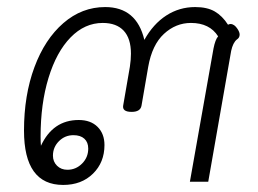

<svg xmlns="http://www.w3.org/2000/svg" viewBox="-20 -515 732 544"><path d="M48 -145Q48 -245 77.5 -324.5Q107 -404 159.5 -449.5Q212 -495 278 -495Q367 -495 389 -402Q414 -447 451 -471Q488 -495 533 -495Q567 -495 588.5 -482.5Q610 -470 626 -445Q630 -447 633 -447Q644 -447 653 -433Q659 -424 659 -417Q659 -408 651 -403Q640 -394 635 -371L570 0H518L585 -378Q590 -403 598 -412Q574 -450 521 -450Q478 -450 444.5 -419Q411 -388 400 -326L381 -216Q378 -198 353 -198Q326 -198 329 -216L348 -326Q351 -346 351 -363Q351 -406 330.5 -428Q310 -450 271 -450Q220 -450 180 -409Q140 -368 117.5 -294.5Q95 -221 95 -128Q95 -111 96 -102Q130 -175 203 -175Q237 -175 256.5 -155.5Q276 -136 276 -104Q276 -55 243.5 -23Q211 9 159 9Q48 9 48 -145ZM230 -94Q230 -112 219 -122Q208 -132 188 -132Q164 -132 147 -115Q130 -98 130 -74Q130 -57 141.5 -45.5Q153 -34 171 -34Q195 -34 212.5 -51.5Q230 -69 230 -94Z"/></svg>

Font: Niramit ExtraLight
Style: Italic
Weight: 200
Italic angle: -10°
Designer: Katatrad Aksorn Co.,Ltd.
Foundry: Cadson Demak Co.,Ltd.
Version: Version 1.000; ttfautohint (v1.6)